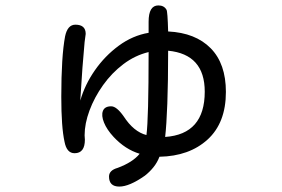

<svg xmlns="http://www.w3.org/2000/svg" viewBox="-20 -630 1040 708"><path d="M420 58Q382 58 382 21Q382 -2 414 -11Q441 -21 461.5 -34Q482 -47 495 -63Q442 -79 399 -125Q374 -152 363.5 -178Q353 -204 359.5 -221Q366 -238 390 -238Q410 -238 436 -201Q473 -144 520 -132Q524 -162 526 -238Q528 -314 528 -438Q478 -426 435 -393.5Q392 -361 360 -316Q328 -271 310 -222.5Q292 -174 292 -131L293 -115Q293 -65 255 -65Q226 -65 218 -107Q206 -161 206 -273Q206 -347 209.5 -403Q213 -459 220 -496Q229 -539 258 -539Q296 -539 296 -505L292 -475Q288 -434 284 -380Q280 -326 276 -259Q293 -318 330 -371Q367 -424 418 -461.5Q469 -499 528 -509V-550Q528 -610 564 -610Q585 -610 594 -594Q598 -588 600 -514Q701 -509 757 -452Q813 -395 813 -291Q813 -177 745.5 -115.5Q678 -54 568 -52Q560 -31 546 -13.5Q532 4 514 18Q457 58 420 58ZM589 -125Q735 -135 735 -292Q735 -430 600 -443Q600 -328 597 -248Q594 -168 589 -125Z"/></svg>

Font: Huninn
Style: Regular
Weight: 400
Designer: justfont
Foundry: justfont
Version: Version 1.003